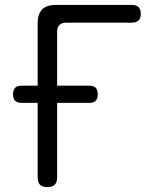

<svg xmlns="http://www.w3.org/2000/svg" viewBox="-20 -750 640 780"><path d="M172 10Q152 10 142.5 0.5Q133 -9 133 -30V-332H68Q50 -332 41.5 -340.5Q33 -349 33 -367Q33 -385 41.5 -393.5Q50 -402 68 -402H133V-655Q133 -693 151 -711.5Q169 -730 207 -730H516Q534 -730 543 -721Q552 -712 552 -694Q552 -676 543 -667Q534 -658 516 -658H249Q231 -658 221.5 -648.5Q212 -639 212 -621V-402H342Q360 -402 368.5 -393.5Q377 -385 377 -367Q377 -349 368.5 -340.5Q360 -332 342 -332H212V-30Q212 -9 202.5 0.5Q193 10 172 10Z"/></svg>

Font: Maple Mono Normal NL Light
Style: Regular
Weight: 300
Monospace: yes
Designer: subframe7536
Version: Version 7.000